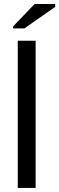

<svg xmlns="http://www.w3.org/2000/svg" viewBox="-20 -925 291 945"><path d="M67.4 0V-724.6H155.3V0ZM44.4 -785.2V-794.9L150.4 -905.3H251.5V-891.1L100.1 -785.2Z"/></svg>

Font: Liberation Sans
Style: Regular
Weight: 400
Designer: Steve Matteson
Foundry: Ascender Corporation
Version: Version 2.00.1